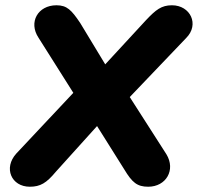

<svg xmlns="http://www.w3.org/2000/svg" viewBox="-20 -699 750 728"><path d="M93 9C133 9 156 -5 191 -47L348 -221L451 -57C481 -7 500 9 542 9C610 9 647 -55 611 -114L472 -331L686 -555C737 -606 702 -679 632 -679C592 -679 571 -662 534 -623L379 -455L284 -612C251 -661 234 -679 194 -679C124 -679 87 -615 126 -556L258 -347L42 -117C-8 -62 23 9 93 9Z"/></svg>

Font: SN Pro Heavy
Style: Italic
Weight: 800
Italic angle: -9°
Designer: Tobias Whetton
Foundry: Supernotes
Version: Version 1.001;Glyphs 3.2 (3249)